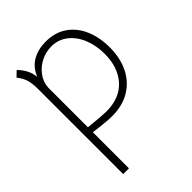

<svg xmlns="http://www.w3.org/2000/svg" viewBox="-219 -618 989 989"><g transform="rotate(-45 275.5 -123.5)"><path d="M503 -251Q503 -174 474.5 -115.5Q446 -57 391.5 -24Q337 9 261 9Q221 9 132 -3V260H90V-361Q90 -405 81 -430.5Q72 -456 53 -480L81 -507Q102 -487 115.5 -461Q129 -435 131 -407Q152 -458 193.5 -481.5Q235 -505 290 -505Q359 -505 407 -471Q455 -437 479 -379.5Q503 -322 503 -251ZM461 -245Q461 -305 441 -355.5Q421 -406 382.5 -436.5Q344 -467 293 -467Q254 -467 218.5 -449.5Q183 -432 159 -400.5Q135 -369 132 -329V-39Q232 -29 256 -29Q355 -29 408 -88.5Q461 -148 461 -245Z"/></g></svg>

Font: Bellota Text Light
Style: Regular
Weight: 300
Designer: Kemie Guaida
Foundry: Kemie Guaida
Version: Version 4.001